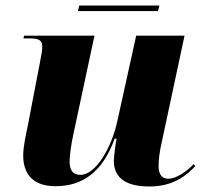

<svg xmlns="http://www.w3.org/2000/svg" viewBox="-20 -665 742 695"><path d="M262 -625H552L557 -645H267ZM520 10C605 10 653 -27 687 -64L681 -71C657 -45 618 -18 589 -18C566 -18 554 -34 554 -65C554 -86 558 -119 565 -148L648 -536H473L405 -228C384 -129 326 -32 271 -32C244 -32 232 -49 232 -80C232 -104 238 -144 246 -181L322 -536H67L65 -526H87C125 -526 133 -517 133 -495C133 -484 130 -466 124 -436L81 -212C74 -178 64 -135 64 -102C64 -43 92 9 181 9C279 9 351 -42 395 -163H402C399 -151 392 -96 392 -83C392 -33 421 10 520 10Z"/></svg>

Font: Noto Serif Display ExtraBold
Style: Italic
Weight: 800
Italic angle: -12°
Designer: Monotype Design Team
Foundry: Monotype Imaging Inc.
Version: Version 2.009